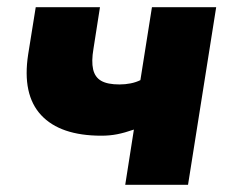

<svg xmlns="http://www.w3.org/2000/svg" viewBox="-20 -512 640 532"><path d="M327 0 351 -153Q325 -144 304.5 -140Q284 -136 261 -136Q147 -136 94 -193Q41 -250 58 -361L79 -492H257L239 -377Q233 -342 238 -320Q243 -298 260.5 -288Q278 -278 311 -278Q327 -278 342 -281Q357 -284 369 -290L401 -492H579L501 0Z"/></svg>

Font: Nunito Sans 12pt Black
Style: Italic
Weight: 900
Italic angle: -9°
Designer: Vernon Adams
Foundry: Vernon Adams
Version: Version 3.101;gftools[0.9.27]